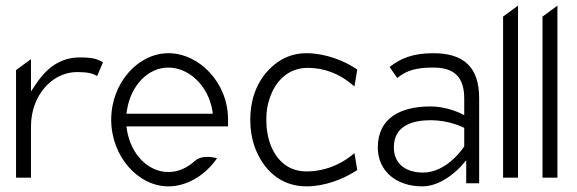

<svg xmlns="http://www.w3.org/2000/svg" viewBox="-20 -651 2049 682"><path d="M37 -20H90V-201C90 -259 110 -307 139 -340C164 -369 203 -395 255 -395C292 -395 310 -390 325 -381L346 -430C324 -441 314 -447 263 -447C190 -447 142 -404 108 -353L90 -326V-441L37 -402Z M375 -226C375 -95 471 11 578 11C644 11 709 -28 751 -89C732 -94 695 -99 674 -81C647 -56 615 -40 578 -40C506 -40 445 -103 431 -189L429 -202H790V-227C790 -357 688 -462 578 -462C471 -462 375 -357 375 -226ZM429 -247 431 -260C445 -347 505 -411 578 -411C651 -411 719 -347 734 -260L736 -247Z M869 -226C869 -191 874 -160 884 -131C914 -48 976 11 1069 11C1134 11 1201 -15 1249 -47L1239 -107L1228 -98C1185 -64 1129 -42 1069 -42C1049 -42 1028 -46 1010 -55C960 -80 926 -141 926 -226C926 -252 929 -276 937 -299C957 -362 1003 -410 1073 -410C1133 -410 1186 -388 1228 -353L1239 -344L1249 -404C1203 -436 1134 -462 1069 -462C1040 -462 1015 -456 991 -445C926 -412 869 -339 869 -226Z M1322 -127C1322 -44 1387 11 1480 11C1556 11 1619 -62 1619 -62L1636 -82V0H1682V-302C1682 -412 1628 -462 1519 -462C1445 -462 1402 -443 1364 -413L1391 -374C1426 -403 1464 -411 1519 -411C1592 -411 1629 -379 1629 -301V-242L1615 -249C1615 -249 1565 -273 1510 -273C1403 -273 1322 -232 1322 -127ZM1379 -128C1379 -205 1446 -224 1510 -224C1575 -224 1622 -200 1629 -197V-131C1628 -129 1569 -38 1483 -38C1426 -38 1379 -65 1379 -128Z M1767 -20H1820V-631L1767 -592Z M1907 -20H1960V-631L1907 -592Z"/></svg>

Font: Charger Sport
Style: ExLitNrw
Weight: 200
Designer: Jasper
Foundry: Cannot Into Space Fonts
Version: Version 1.1